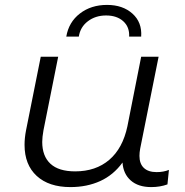

<svg xmlns="http://www.w3.org/2000/svg" viewBox="-20 -757 752 782"><path d="M668 -65 662 -6Q632 5 596 5Q543 5 512.5 -22Q482 -49 479 -95Q442 -44 388 -19.5Q334 5 267 5Q179 5 129.5 -40.5Q80 -86 80 -167Q80 -195 86 -226L146 -526H217L157 -226Q152 -198 152 -179Q152 -121 185.5 -90Q219 -59 286 -59Q370 -59 425 -106Q480 -153 499 -243L555 -526H626L551 -152Q548 -136 548 -122Q548 -90 566 -73Q584 -56 618 -56Q646 -56 668 -65ZM416 -737Q480 -737 519.5 -701.5Q559 -666 555 -608H506Q508 -647 482 -670.5Q456 -694 412 -694Q369 -694 338 -670.5Q307 -647 301 -608H250Q260 -667 305.5 -702Q351 -737 416 -737Z"/></svg>

Font: Montserrat Alternates
Style: Italic
Weight: 400
Italic angle: -11.3°
Designer: Julieta Ulanovsky
Foundry: Julieta Ulanovsky
Version: Version 7.200